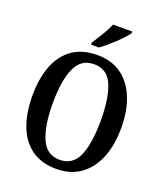

<svg xmlns="http://www.w3.org/2000/svg" viewBox="-166 -1043 1003 1165"><g transform="rotate(20 335.0 -460.5)"><path d="M335 10Q239 10 175 -36Q111 -82 79.5 -165Q48 -248 48 -359Q48 -470 79.5 -552Q111 -634 175 -679.5Q239 -725 336 -725Q428 -725 491.5 -679.5Q555 -634 588.5 -551.5Q622 -469 622 -358Q622 -247 588.5 -164.5Q555 -82 491 -36Q427 10 335 10ZM335 -49Q421 -49 455.5 -130.5Q490 -212 490 -358Q490 -504 455.5 -585Q421 -666 336 -666Q252 -666 216 -585Q180 -504 180 -358Q180 -212 216 -130.5Q252 -49 335 -49ZM277 -784Q298 -817 322.5 -857Q347 -897 361 -931H485V-921Q474 -904 447 -876Q420 -848 387.5 -819.5Q355 -791 328 -771H277Z"/></g></svg>

Font: Noto Serif Condensed SemiBold
Style: Regular
Weight: 600
Width: 3
Designer: Monotype Design Team
Foundry: Monotype Imaging Inc.
Version: Version 2.013